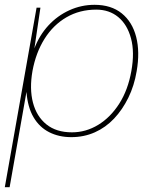

<svg xmlns="http://www.w3.org/2000/svg" viewBox="-34 -558 633 798"><path d="M-14 220 118 -526H134L109 -357Q130 -412 167.5 -452.5Q205 -493 254.5 -515.5Q304 -538 359 -538Q428 -538 472 -502.5Q516 -467 532 -404.5Q548 -342 534 -262Q524 -202 499.5 -152Q475 -102 440 -65Q405 -28 360 -8Q315 12 262 12Q211 12 170.5 -8.5Q130 -29 105.5 -70.5Q81 -112 76 -176L6 220ZM265 -8Q323 -8 374 -39Q425 -70 461.5 -127Q498 -184 512 -263Q526 -341 510.5 -398.5Q495 -456 457.5 -487Q420 -518 366 -518Q297 -518 242 -486Q187 -454 151 -396.5Q115 -339 101 -263Q88 -189 103 -131.5Q118 -74 159 -41Q200 -8 265 -8Z"/></svg>

Font: DM Sans 9pt Thin
Style: Italic
Weight: 250
Italic angle: -10°
Version: Version 4.004;gftools[0.9.30]